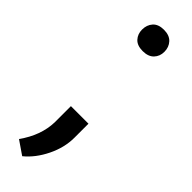

<svg xmlns="http://www.w3.org/2000/svg" viewBox="-236 -537 683 683"><g transform="rotate(45 105.5 -195.5)"><path d="M54.2 -478.5Q54.2 -502 68.1 -517.6Q82 -533.2 109.9 -533.2Q137.7 -533.2 152.1 -517.6Q166.5 -502 166.5 -478.5Q166.5 -456.1 152.1 -440.9Q137.7 -425.8 109.9 -425.8Q82 -425.8 68.1 -440.9Q54.2 -456.1 54.2 -478.5ZM71.3 141.6 20 106.4Q65.9 42.5 67.9 -25.4V-106.9H156.2V-36.1Q156.2 13.2 132.1 62.5Q107.9 111.8 71.3 141.6Z"/></g></svg>

Font: TypoPRO Roboto
Style: Regular
Weight: 400
Designer: Google
Version: Version 2.136; 2016